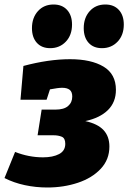

<svg xmlns="http://www.w3.org/2000/svg" viewBox="-40 -818 570 853"><path d="M446 -167Q446 -109 407.5 -68Q369 -27 306 -6Q243 15 170 15Q119 15 70 4.5Q21 -6 -20 -27L27 -143Q88 -119 151 -119Q195 -119 222.5 -133.5Q250 -148 250 -179Q250 -204 234.5 -210.5Q219 -217 198 -217H127L145 -331H206Q244 -331 262.5 -347Q281 -363 281 -389Q281 -410 269.5 -419Q258 -428 236 -428Q219 -428 182 -421L167 -375H51L64 -525Q176 -555 271 -555Q365 -555 420 -522Q475 -489 475 -419Q475 -364 439.5 -329Q404 -294 339 -280Q394 -268 420 -240Q446 -212 446 -167ZM102 -693Q102 -739 128.5 -768.5Q155 -798 198 -798Q236 -798 258 -774Q280 -750 280 -709Q280 -662 252.5 -633Q225 -604 183 -604Q145 -604 123.5 -628Q102 -652 102 -693ZM332 -693Q332 -739 358.5 -768.5Q385 -798 428 -798Q466 -798 488 -774Q510 -750 510 -709Q510 -662 482.5 -633Q455 -604 413 -604Q375 -604 353.5 -628Q332 -652 332 -693Z"/></svg>

Font: Bitter Pro Black
Style: Italic
Weight: 900
Italic angle: -9°
Designer: Sol Matas, and Bitter project Authors
Foundry: Sol Matas
Version: Version 1.010